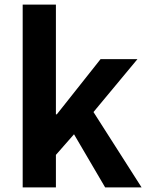

<svg xmlns="http://www.w3.org/2000/svg" viewBox="-20 -818 645 838"><path d="M79 0H224V-142L303 -232L439 0H598L388 -329L580 -560H419L228 -319H224V-798H79Z"/></svg>

Font: Noto Sans JP
Style: Bold
Weight: 700
Designer: Ryoko NISHIZUKA  (kana, bopomofo & ideographs); Paul D. Hunt (Latin, Greek & Cyrillic); Sandoll Communications , Soo-you
Foundry: Adobe
Version: Version 2.002;hotconv 1.0.116;makeotfexe 2.5.65601